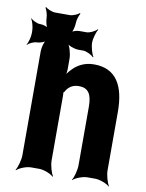

<svg xmlns="http://www.w3.org/2000/svg" viewBox="-111 -831 700 919"><g transform="rotate(10 239.0 -371.0)"><path d="M258 -423C304 -423 322 -395 322 -334V-50C322 -26 312 11 303 24L304 26C316 14 351 0 374 0H412C435 0 470 14 482 26L483 24C474 11 463 -26 463 -50V-333C463 -460 420 -538 312 -538C265 -538 230 -518 205 -490C195 -480 184 -464 180 -455L184 -453C188 -463 191 -481 191 -496V-544C191 -568 180 -608 167 -620L165 -618C175 -605 206 -594 225 -594H248C264 -594 291 -581 300 -570L302 -573C294 -584 284 -618 284 -639C284 -659 294 -693 302 -704L300 -707C291 -696 265 -683 249 -683H214C201 -683 179 -676 173 -668L176 -665C184 -673 191 -701 191 -717C191 -732 199 -757 205 -765L202 -768C194 -760 170 -750 156 -750H85C70 -750 46 -760 38 -768L35 -765C41 -757 49 -732 49 -717C49 -701 56 -673 64 -665L67 -668C61 -676 39 -683 27 -683H23C9 -683 -14 -694 -22 -703L-23 -701C-16 -691 -8 -663 -8 -645V-632C-8 -614 -16 -586 -23 -576L-22 -574C-14 -583 9 -594 23 -594C37 -594 62 -602 69 -612L67 -614C57 -605 49 -574 49 -556V-50C49 -26 38 11 29 24L31 26C43 14 77 0 100 0H140C163 0 197 14 209 26L211 24C202 11 191 -26 191 -50V-362C191 -365 191 -379 189 -380L187 -377C188 -376 193 -383 195 -385C207 -408 228 -423 258 -423Z"/></g></svg>

Font: Asimov
Style: EdgeExtreme
Weight: 500
Designer: Google
Version: Version 2.000980: 2014